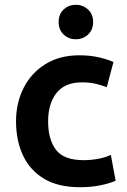

<svg xmlns="http://www.w3.org/2000/svg" viewBox="-20 -769 531 802"><path d="M315 13Q222 13 163 -23Q104 -59 75.5 -121Q47 -183 47 -262Q47 -339 78.5 -401.5Q110 -464 169.5 -501Q229 -538 311 -538Q353 -538 388.5 -530.5Q424 -523 454 -510L426 -405Q405 -413 380 -419Q355 -425 322 -425Q251 -425 216 -380.5Q181 -336 181 -262Q181 -186 214 -143Q247 -100 329 -100Q359 -100 389.5 -105.5Q420 -111 443 -122L463 -14Q438 -3 399.5 5Q361 13 315 13ZM297 -605Q267 -605 246 -624.5Q225 -644 225 -677Q225 -710 246 -729.5Q267 -749 297 -749Q326 -749 347.5 -729.5Q369 -710 369 -677Q369 -644 347.5 -624.5Q326 -605 297 -605Z"/></svg>

Font: Ubuntu Sans
Style: Bold
Weight: 700
Designer: Dalton Maag Ltd
Foundry: Dalton Maag Ltd
Version: Version 1.006; ttfautohint (v1.8.4.7-5d5b)